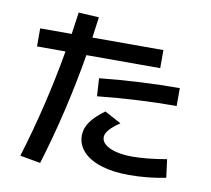

<svg xmlns="http://www.w3.org/2000/svg" viewBox="-87 -872 1112 1013"><g transform="rotate(10 469.0 -366.0)"><path d="M221.2 -560.5H68.4V-657.2H237.3Q249 -735.4 253.9 -774.4L363.3 -768.6Q358.9 -731.4 348.1 -657.2H728.5V-560.5H333Q280.8 -250 191.4 42L82 22.5Q168.9 -260.7 221.2 -560.5ZM382.8 -139.6Q382.8 -176.8 407 -211.9Q431.2 -247.1 483.4 -285.2L572.3 -237.3Q498 -188 498 -150.4Q498 -127.9 518.6 -111.1Q539.1 -94.2 576.4 -84.7Q613.8 -75.2 663.1 -75.2Q742.7 -75.2 847.7 -93.8L860.4 3.9Q761.2 23.4 663.1 23.4Q578.1 23.4 514.9 3.7Q451.7 -16.1 417.2 -53Q382.8 -89.8 382.8 -139.6ZM848.6 -474.6V-378.9Q646 -378.9 425.8 -356.4L419.9 -452.1Q643.1 -474.6 848.6 -474.6Z"/></g></svg>

Font: Pretendard SemiBold
Style: Regular
Weight: 600
Designer: Base glyphs from Inter by Rasmus Andersson; Hangeul glyphs from Noto Sans CJK(Source Han Sans) by Jang Soo-young and Kan
Foundry: Kil Hyung-jin
Version: Version 1.309